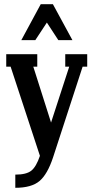

<svg xmlns="http://www.w3.org/2000/svg" viewBox="-20 -748 443 918"><path d="M258.8 -556.2 204.1 -640.1 148.9 -556.2H82L174.8 -728H232.9L326.2 -556.2ZM292 -429.2V-488.8H397V-429.2H375L233.9 3.9Q207 85.4 168.7 117.7Q130.4 149.9 53.2 149.9V86.9Q106 86.9 129.6 68.1Q153.3 49.3 170.9 -2.9L30.8 -429.2H9.8V-488.8H158.2V-429.2H139.2L224.1 -162.1L311 -429.2Z"/></svg>

Font: Margherita Bold
Style: Regular
Weight: 700
Designer: James Puckett
Foundry: Dunwich Type Founders
Version: Version 1.008;hotconv 1.0.109;makeotfexe 2.5.65596